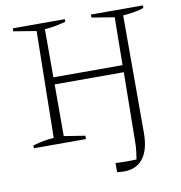

<svg xmlns="http://www.w3.org/2000/svg" viewBox="-91 -729 959 1017"><g transform="rotate(-10 388.5 -220.5)"><path d="M45 0V-15Q74 -24 102.5 -29Q131 -34 158 -36L167 -609L45 -629V-645H325V-631Q300 -624 271 -618.5Q242 -613 212 -611V-352H584L587 -609L465 -629V-645H745V-631Q702 -616 633 -611V20Q633 110 597.5 157Q562 204 495 204Q477 204 457 201V152Q473 153 488.5 153.5Q504 154 521 154Q533 154 545.5 153.5Q558 153 570 153Q573 135 576 110.5Q579 86 579 65L584 -314H212V-36L325 -18V0Z"/></g></svg>

Font: Piazzolla SC ExtraLight
Style: Regular
Weight: 200
Designer: Juan Pablo del Peral
Foundry: Huerta Tipografica
Version: Version 1.330